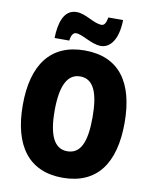

<svg xmlns="http://www.w3.org/2000/svg" viewBox="-100 -1008 874 1092"><g transform="rotate(10 337.0 -461.5)"><path d="M155 -765H240C244 -803 259 -813 271 -813C309 -813 367 -766 421 -766C476 -766 519 -821 521 -933H436C430 -899 420 -885 405 -885C358 -885 308 -932 254 -932C176 -932 157 -845 155 -765ZM631 -358C631 -593 535 -725 337 -725C141 -725 43 -592 43 -359C43 -124 142 10 337 10C535 10 631 -124 631 -358ZM227 -358C227 -500 262 -575 337 -575C413 -575 446 -502 446 -358C446 -214 414 -143 337 -143C262 -143 227 -217 227 -358Z"/></g></svg>

Font: Noto Sans Khmer Condensed Black
Style: Regular
Weight: 900
Width: 3
Designer: Danh Hong and the Monotype Design Team
Foundry: Monotype Imaging Inc.
Version: Version 2.004